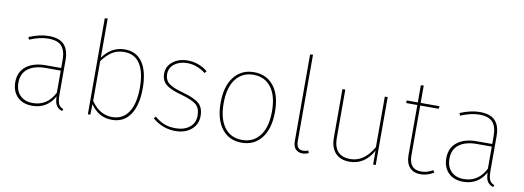

<svg xmlns="http://www.w3.org/2000/svg" viewBox="-59 -1085 3940 1445"><g transform="rotate(10 1911.0 -363.0)"><path d="M410 -110Q410 -59 420.5 -37Q431 -15 457 -6L451 10Q420 0 406 -22.5Q392 -45 391 -91Q334 10 222 10Q149 10 107.5 -32Q66 -74 66 -144Q66 -222 121 -265Q176 -308 270 -308H388V-370Q388 -440 357.5 -474.5Q327 -509 255 -509Q192 -509 112 -476L105 -495Q187 -529 255 -529Q336 -529 373 -489.5Q410 -450 410 -372ZM222 -11Q333 -11 388 -119V-288H274Q187 -288 138.5 -251Q90 -214 90 -144Q90 -82 125.5 -46.5Q161 -11 222 -11Z M836 -529Q925 -529 972 -460.5Q1019 -392 1019 -264Q1019 -135 970.5 -62.5Q922 10 830 10Q729 10 667 -81L665 0H646V-733L668 -736V-436Q735 -529 836 -529ZM829 -11Q910 -11 953.5 -77Q997 -143 997 -264Q997 -384 956 -446.5Q915 -509 836 -509Q782 -509 743 -484Q704 -459 668 -410V-106Q732 -11 829 -11Z M1316 -529Q1402 -529 1470 -474L1457 -458Q1391 -509 1317 -509Q1258 -509 1219.5 -479.5Q1181 -450 1181 -401Q1181 -356 1212.5 -331Q1244 -306 1323 -285Q1413 -260 1448.5 -228.5Q1484 -197 1484 -134Q1484 -70 1437 -30Q1390 10 1315 10Q1218 10 1140 -56L1153 -71Q1190 -40 1226.5 -25.5Q1263 -11 1315 -11Q1379 -11 1420 -43.5Q1461 -76 1461 -134Q1461 -189 1430 -216Q1399 -243 1313 -267Q1229 -289 1193.5 -319Q1158 -349 1158 -401Q1158 -457 1203.5 -493Q1249 -529 1316 -529Z M1823 -529Q1919 -529 1974.5 -459.5Q2030 -390 2030 -262Q2030 -134 1974 -62Q1918 10 1822 10Q1725 10 1670 -61.5Q1615 -133 1615 -259Q1615 -386 1671.5 -457.5Q1728 -529 1823 -529ZM1823 -509Q1737 -509 1687.5 -444Q1638 -379 1638 -259Q1638 -141 1686.5 -76Q1735 -11 1822 -11Q1908 -11 1957.5 -76Q2007 -141 2007 -262Q2007 -380 1958.5 -444.5Q1910 -509 1823 -509Z M2287 10Q2254 10 2234.5 -10.5Q2215 -31 2215 -72V-733L2237 -736V-73Q2237 -11 2288 -11Q2309 -11 2328 -19L2334 0Q2308 10 2287 10Z M2846 -519V0H2826V-106Q2762 10 2646 10Q2577 10 2538.5 -31Q2500 -72 2500 -149V-519H2522V-151Q2522 -11 2649 -11Q2755 -11 2824 -133V-519Z M3280 -37 3290 -20Q3241 10 3189 10Q3136 10 3106 -22.5Q3076 -55 3076 -117V-499H2991V-519H3076V-650L3098 -652V-519H3242L3239 -499H3098V-118Q3098 -11 3190 -11Q3235 -11 3280 -37Z M3704 -110Q3704 -59 3714.5 -37Q3725 -15 3751 -6L3745 10Q3714 0 3700 -22.5Q3686 -45 3685 -91Q3628 10 3516 10Q3443 10 3401.5 -32Q3360 -74 3360 -144Q3360 -222 3415 -265Q3470 -308 3564 -308H3682V-370Q3682 -440 3651.5 -474.5Q3621 -509 3549 -509Q3486 -509 3406 -476L3399 -495Q3481 -529 3549 -529Q3630 -529 3667 -489.5Q3704 -450 3704 -372ZM3516 -11Q3627 -11 3682 -119V-288H3568Q3481 -288 3432.5 -251Q3384 -214 3384 -144Q3384 -82 3419.5 -46.5Q3455 -11 3516 -11Z"/></g></svg>

Font: FiraGO Thin
Style: Regular
Weight: 100
Designer: bBox Type
Foundry: bBox Type GmbH
Version: Version 1.001;PS 001.001;hotconv 1.0.88;makeotf.lib2.5.64775